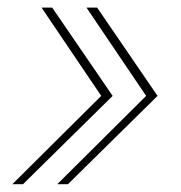

<svg xmlns="http://www.w3.org/2000/svg" viewBox="-20 -551 473 501"><path d="M12.2 -70.3 244.1 -300.8 88.4 -531.2H116.2L273.9 -300.8L40 -70.3ZM129.4 -70.3 361.3 -300.8 205.6 -531.2H233.4L391.1 -300.8L157.2 -70.3Z"/></svg>

Font: Inter 17pt Thin
Style: Italic
Weight: 250
Italic angle: -9.3988°
Version: Version 4.001;git-66647c0bb